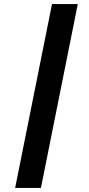

<svg xmlns="http://www.w3.org/2000/svg" viewBox="-20 -780 435 938"><path d="M180 138H54L234 -760H360Z"/></svg>

Font: IBM Plex Sans
Style: Italic
Weight: 400
Italic angle: -11.31°
Designer: Mike Abbink, Paul van der Laan, Pieter van Rosmalen
Foundry: Bold Monday
Version: Version 3.201